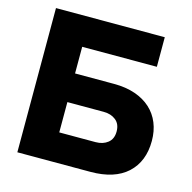

<svg xmlns="http://www.w3.org/2000/svg" viewBox="-113 -853 1014 1016"><g transform="rotate(15 393.5 -345.0)"><path d="M470 -432Q536 -432 586.5 -414.5Q637 -397 671.5 -365.5Q706 -334 724 -290Q742 -246 742 -192Q742 -79 672 -14.5Q602 50 470 50H70V-740H666V-578H257V-432ZM257 -109H456Q496 -109 522.5 -130Q549 -151 549 -192Q549 -233 522.5 -254Q496 -275 456 -275H257Z"/></g></svg>

Font: OA Gothic ExtraBold
Style: Regular
Weight: 800
Designer: Choi Chi-young, Lee Jaesang, Lee Juhyun, Han Dohee
Foundry: DDUNGSANG CORP.
Version: Version 1.000;Build 20210203